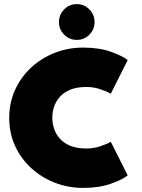

<svg xmlns="http://www.w3.org/2000/svg" viewBox="-20 -904 693 936"><path d="M401.5 -180Q436.5 -180 469.2 -191Q502 -202 520 -213L602.5 -49Q578.5 -29 521 -8.5Q463.5 12 385.5 12Q312.5 12 247.5 -13.2Q182.5 -38.5 132.2 -84.5Q82 -130.5 53.5 -192.8Q25 -255 25 -329Q25 -403 53.5 -465.8Q82 -528.5 132 -574.8Q182 -621 247.2 -646.5Q312.5 -672 385.5 -672Q463.5 -672 521 -651.5Q578.5 -631 602.5 -611L520 -447Q502 -458 469.2 -469Q436.5 -480 401.5 -480Q354 -480 322 -466.5Q290 -453 270.8 -430.8Q251.5 -408.5 243.2 -382.2Q235 -356 235 -330.5Q235 -304.5 243.2 -278Q251.5 -251.5 270.8 -229.2Q290 -207 322 -193.5Q354 -180 401.5 -180ZM354.5 -709.5Q318 -709.5 292.8 -735Q267.5 -760.5 267.5 -796.5Q267.5 -832.5 292.8 -858.2Q318 -884 354.5 -884Q390.5 -884 415.8 -858.2Q441 -832.5 441 -796.5Q441 -760.5 415.8 -735Q390.5 -709.5 354.5 -709.5Z"/></svg>

Font: League Spartan Thin Black
Style: Regular
Weight: 900
Version: Version 2.002